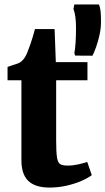

<svg xmlns="http://www.w3.org/2000/svg" viewBox="-20 -836 475 865"><path d="M203 9Q139 9 107.8 -20.8Q76.5 -50.5 76.5 -114V-474.5H14V-534.5Q26 -539 38.2 -542.8Q50.5 -546.5 60.8 -550.2Q71 -554 77.5 -560.5Q84.5 -567 89.2 -573.5Q94 -580 98.2 -588.8Q102.5 -597.5 106.5 -609Q112 -622 117.5 -638.2Q123 -654.5 128.2 -672Q133.5 -689.5 137.5 -705H226L231.5 -556H374V-474.5H233V-203.5Q233 -151 236.8 -126.8Q240.5 -102.5 251.8 -96.2Q263 -90 285 -90Q308.5 -90 333 -95.5Q357.5 -101 373 -106.5L393.5 -47Q376 -33.5 345.8 -20.5Q315.5 -7.5 278.5 0.8Q241.5 9 203 9ZM396.5 -585 319 -585.5 315 -596Q318.5 -614.5 320.5 -644.2Q322.5 -674 322.5 -711Q322.5 -739 319.5 -760.2Q316.5 -781.5 311 -795.5L315 -816H426Q431 -804 433 -786.2Q435 -768.5 435 -738Q435 -708 428.2 -677.8Q421.5 -647.5 412.5 -622.8Q403.5 -598 396.5 -585Z"/></svg>

Font: Merriweather ExtraBold
Style: Regular
Weight: 800
Version: Version 2.100